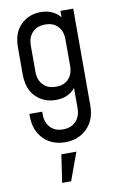

<svg xmlns="http://www.w3.org/2000/svg" viewBox="-103 -611 666 1070"><g transform="rotate(-10 230.0 -76.0)"><path d="M216.5 183Q140 183 93 134.2Q46 85.5 46 6V-7H118.5V8.5Q118.5 54.5 144.8 82.5Q171 110.5 216.5 110.5Q262 110.5 289 82.5Q316 54.5 316 8.5V-106.5Q297.5 -83 269.8 -70.5Q242 -58 206 -58Q138.5 -58 93 -102.5Q47.5 -147 47.5 -232V-381.5Q47.5 -465.5 93 -510.2Q138.5 -555 206 -555Q242 -555 269.8 -542.2Q297.5 -529.5 316 -506V-542.5H388.5V6.5Q388.5 86 340.5 134.5Q292.5 183 216.5 183ZM219 -130.5Q265 -130.5 290.5 -158Q316 -185.5 316 -231.5V-381.5Q316 -427 290.5 -454.8Q265 -482.5 219 -482.5Q172.5 -482.5 146.2 -454.8Q120 -427 120 -381.5V-232Q120 -186.5 146.2 -158.5Q172.5 -130.5 219 -130.5ZM159 403 182.5 245.5H267.5L210 403Z"/></g></svg>

Font: Mohave
Style: Regular
Weight: 400
Designer: Gumpita Rahayu
Foundry: Tokotype
Version: Version 2.003; ttfautohint (v1.8.3)